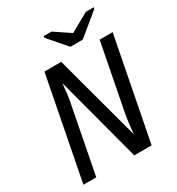

<svg xmlns="http://www.w3.org/2000/svg" viewBox="-195 -955 991 1076"><g transform="rotate(-30 300.0 -416.5)"><path d="M356.9 0 210.4 -551.8Q203.1 -473.1 193.8 -427.7L110.8 0H27.8L155.8 -658.7H264.2L414.1 -103Q419.9 -178.7 431.2 -236.8L513.2 -658.7H597.2L469.2 0ZM431.2 -706.1H351.1L250 -822.8L252 -832.5H302.7L402.8 -765.1H403.8L523.9 -832.5H575.2L573.2 -822.8Z"/></g></svg>

Font: Liberation Mono
Style: Italic
Weight: 400
Italic angle: -12°
Monospace: yes
Designer: Steve Matteson
Foundry: Ascender Corporation
Version: Version 2.1.5